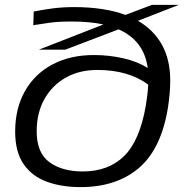

<svg xmlns="http://www.w3.org/2000/svg" viewBox="-20 -756 751 785"><path d="M247 -553H139L403 -656Q347 -668 273 -668Q220 -668 186.5 -663.5Q153 -659 116 -653L118 -709Q159 -717 198 -722Q237 -727 283 -727Q406 -727 493 -695L601 -736H711L544 -671Q607 -635 641.5 -574Q676 -513 676 -426Q676 -400 673.5 -372Q671 -344 666 -312Q638 -145 546.5 -68Q455 9 309 9Q232 9 171.5 -13Q111 -35 76.5 -85Q42 -135 42 -218Q42 -313 82 -383.5Q122 -454 194.5 -492.5Q267 -531 364 -531Q425 -531 483 -518Q541 -505 584 -478Q569 -590 465 -636ZM130 -219Q130 -131 182 -93Q234 -55 318 -55Q423 -55 487 -117.5Q551 -180 576 -323Q580 -347 582.5 -368.5Q585 -390 586 -410Q505 -470 378 -470Q305 -470 249.5 -439Q194 -408 162 -351.5Q130 -295 130 -219Z"/></svg>

Font: Georama Extended
Style: Italic
Weight: 400
Width: 7
Italic angle: -9°
Designer: Jean-Baptiste Levee
Foundry: Production Type
Version: Version 1.000